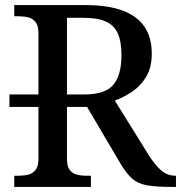

<svg xmlns="http://www.w3.org/2000/svg" viewBox="-20 -734 711 754"><path d="M17 -314V-363H143V-314ZM36 0V-44H55Q75 -44 92 -48.5Q109 -53 120 -67Q131 -81 131 -110V-603Q131 -633 120 -647Q109 -661 92 -665.5Q75 -670 55 -670H36V-714H315Q404 -714 461.5 -692.5Q519 -671 547.5 -629Q576 -587 576 -523Q576 -469 554 -432.5Q532 -396 499 -374Q466 -352 431 -339L564 -125Q590 -84 614 -64Q638 -44 668 -44H671V0H654Q592 0 556.5 -6.5Q521 -13 499 -32.5Q477 -52 454 -90L322 -314H243V-110Q243 -81 253.5 -67Q264 -53 281 -48.5Q298 -44 319 -44H337V0ZM310 -363Q394 -363 425.5 -401.5Q457 -440 457 -517Q457 -571 442.5 -603Q428 -635 395.5 -649.5Q363 -664 308 -664H243V-363Z"/></svg>

Font: ET Text
Style: Regular
Weight: 470
Designer: Monotype Design Team
Foundry: Monotype Imaging Inc.
Version: Version 2.009